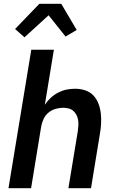

<svg xmlns="http://www.w3.org/2000/svg" viewBox="-20 -999 640 1019"><path d="M25 0 146 -735H266L218 -443Q231 -463 249.5 -480Q268 -497 289.5 -508Q311 -519 333.5 -523.5Q356 -528 379 -528Q407 -528 432.5 -519.5Q458 -511 475.5 -492.5Q493 -474 502.5 -449Q512 -424 515 -397Q518 -370 516.5 -342.5Q515 -315 510 -287L463 0H343L393 -303Q395 -318 396 -333Q397 -348 394.5 -362.5Q392 -377 385.5 -389.5Q379 -402 368.5 -411Q358 -420 344 -423.5Q330 -427 315 -427Q295 -427 274.5 -421Q254 -415 237.5 -401.5Q221 -388 212 -369Q203 -350 199 -330L145 0ZM110 -801 60 -845 189 -979H305L387 -840L328 -805L238 -918Z"/></svg>

Font: Iosevka Aile
Style: Bold Italic
Weight: 700
Italic angle: -9°
Designer: Belleve Invis
Foundry: Belleve Invis
Version: Version 28.0.1; ttfautohint (v1.8.4)